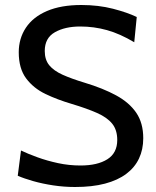

<svg xmlns="http://www.w3.org/2000/svg" viewBox="-20 -734 624 768"><path d="M280 14Q236 14 193 7.5Q150 1 113 -9.5Q76 -20 51 -31L64 -132Q91 -119 129.5 -105Q168 -91 212 -81.5Q256 -72 302 -72Q370 -72 409.5 -97Q449 -122 449 -174Q449 -214 429 -239Q409 -264 368.5 -282Q328 -300 268 -318Q210 -335 162 -358Q114 -381 84.5 -420.5Q55 -460 55 -525Q55 -580 83.5 -623Q112 -666 168 -690Q224 -714 305 -714Q374 -714 432 -699Q490 -684 527 -666L517 -565Q460 -599 408 -613.5Q356 -628 301 -628Q240 -628 199.5 -605Q159 -582 159 -530Q159 -495 177 -473Q195 -451 230.5 -435Q266 -419 319 -403Q392 -381 444.5 -352.5Q497 -324 525 -283Q553 -242 553 -181Q553 -136 536 -100Q519 -64 485 -38.5Q451 -13 400 0.5Q349 14 280 14Z"/></svg>

Font: Cabin VF Beta
Style: Regular
Weight: 400
Designer: Pablo Impallari
Foundry: Pablo Impallari. http://www.impallari.com Igino Marini. http://www.ikern.com
Version: Version 2.200